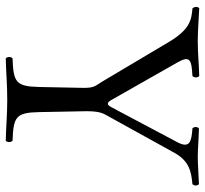

<svg xmlns="http://www.w3.org/2000/svg" viewBox="-42 -648 695 650"><g transform="rotate(90 305.0 -322.5)"><path d="M359 -109 356 -267.7C356 -307.5 361.7 -321.5 368.6 -334L496.3 -565C524.3 -615.7 558.3 -622.7 603 -627C609 -633 609 -643 603 -649C573 -648 533 -645 510 -645C487 -645 454 -648 414 -649C408 -643 408 -633 414 -627C458.3 -624 483.3 -618.1 461 -576L342.1 -352C333.1 -335 326 -338 317.2 -354L191 -576C166.8 -618.6 181 -624 237 -627C243 -633 243 -644 237 -650C197 -649 159 -645 119 -645C80 -645 37 -649 7 -650C1 -644 2 -633 8 -627C50 -624 81.1 -615.4 121.7 -547L253.1 -326C270.6 -296.5 277 -296 277 -259L274 -109C272.4 -28 257 -21 177 -18C171 -12 171 -1 177 5C226 4 262.4 0 317 0C371.2 0 406 4 456 5C462 -1 462 -12 456 -18C376 -21 360.5 -28 359 -109Z"/></g></svg>

Font: Libertinus Serif Display
Style: Regular
Weight: 400
Designer: Philipp H. Poll
Foundry: Khaled Hosny
Version: Version 6.1